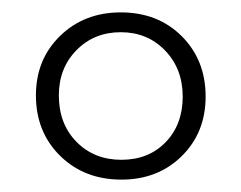

<svg xmlns="http://www.w3.org/2000/svg" viewBox="-20 -683 389 310"><path d="M176 -393Q116 -393 77 -431.5Q38 -470 38 -529Q38 -587 77 -625Q116 -663 175 -663Q235 -663 273.5 -624.5Q312 -586 312 -527Q312 -469 273.5 -431Q235 -393 176 -393ZM75 -529Q75 -483 103.5 -454Q132 -425 176 -425Q220 -425 247.5 -453.5Q275 -482 275 -527Q275 -572 246.5 -601.5Q218 -631 175 -631Q132 -631 103.5 -602Q75 -573 75 -529Z"/></svg>

Font: EauTestInfant Light
Style: Regular
Weight: 300
Designer: Christian Thalmann (Catharsis Fonts)
Version: Version 0.001;PS 000.001;hotconv 1.0.88;makeotf.lib2.5.64775